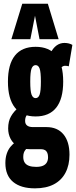

<svg xmlns="http://www.w3.org/2000/svg" viewBox="-20 -810 416 1050"><path d="M171.2 220Q94 220 51.7 184.9Q9.4 149.8 9.4 81.8Q9.4 53.4 16.7 31.3Q24 9.2 36.9 -6.8Q49.8 -22.8 66.2 -33.8L135.8 -5.4Q126.4 0.8 119.8 8.6Q113.2 16.4 110.2 25.8Q107.2 35.2 107.2 48.2Q107.2 66.8 114.9 78.9Q122.6 91 138.4 96.8Q154.2 102.6 177.8 102.6Q200.4 102.6 214.7 96.5Q229 90.4 235.9 78.5Q242.8 66.6 242.8 50Q242.8 35.6 238.7 25.8Q234.6 16 226 10.9Q217.4 5.8 203.8 5.8H142Q105 5.8 78.5 -9.3Q52 -24.4 38.3 -50.1Q24.6 -75.8 24.6 -107.8Q24.6 -146.8 40.2 -173.9Q55.8 -201 79.2 -219.8L145.4 -197.4Q130 -186.4 123.7 -175.9Q117.4 -165.4 117.4 -148.6Q117.4 -131.8 128.5 -123.4Q139.6 -115 159.8 -115H233.8Q294 -115 327 -75.3Q360 -35.6 360 36Q360 92.6 338.3 134.2Q316.6 175.8 274.6 197.9Q232.6 220 171.2 220ZM174.8 -173.2Q100 -173.2 61.7 -221.3Q23.4 -269.4 23.4 -363.6Q23.4 -458.4 61.7 -506.2Q100 -554 174.8 -554Q249.4 -554 287.5 -506.2Q325.6 -458.4 325.6 -363.6Q325.6 -269.4 287.5 -221.3Q249.4 -173.2 174.8 -173.2ZM174.8 -273.4Q190 -273.4 196.8 -292.8Q203.6 -312.2 203.6 -363.6Q203.6 -416 196.8 -434.9Q190 -453.8 174.8 -453.8Q159.6 -453.8 152.5 -434.9Q145.4 -416 145.4 -363.6Q145.4 -312.2 152.5 -292.8Q159.6 -273.4 174.8 -273.4ZM301 -418.8 254.6 -517.2Q269.6 -547 289 -561.1Q308.4 -575.2 332.4 -575.2Q344.8 -575.2 356.1 -572.4Q367.4 -569.6 375.8 -564.4L356.2 -447.4Q351.4 -448.8 346.9 -449.5Q342.4 -450.2 335.6 -450.2Q325.6 -450.2 316.7 -442.3Q307.8 -434.4 301 -418.8ZM42.2 -595.6 101.8 -789.6H241.6L300.6 -595.6H196.2L171.4 -724L146 -595.6Z"/></svg>

Font: Georama ExtraCondensed Thin
Style: Regular
Weight: 100
Width: 2
Designer: Jean-Baptiste Levee
Foundry: Production Type
Version: Version 1.001